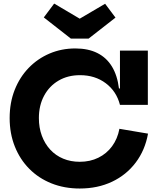

<svg xmlns="http://www.w3.org/2000/svg" viewBox="-20 -1042 879 1074"><path d="M475.5 -826H376.5L225 -944.5L283 -1022L426 -937.5L568 -1021L626 -943.5ZM426 12.5Q340 12.5 268 -16.2Q196 -45 143.8 -97.8Q91.5 -150.5 62.8 -222.8Q34 -295 34 -381.5Q34 -467.5 62 -538.8Q90 -610 140.2 -662Q190.5 -714 257.2 -742.5Q324 -771 401.5 -771Q473.5 -771 524.8 -745.2Q576 -719.5 606.2 -669.8Q636.5 -620 645.5 -547H682.5L651 -455.5Q631.5 -531.5 571.5 -576.5Q511.5 -621.5 427.5 -621.5Q359.5 -621.5 307.8 -591.2Q256 -561 226.8 -506.8Q197.5 -452.5 197.5 -381.5Q197.5 -327.5 214.2 -282.5Q231 -237.5 261.2 -204.8Q291.5 -172 333.5 -154.5Q375.5 -137 426 -137Q484 -137 530.2 -159.8Q576.5 -182.5 607 -224Q637.5 -265.5 648 -321.5L808 -294.5Q791.5 -202 739.2 -132.8Q687 -63.5 606.8 -25.5Q526.5 12.5 426 12.5ZM651 -455.5V-759H807V-455.5Z"/></svg>

Font: Hepta Slab ExtraLight
Style: Bold
Weight: 700
Version: Version 1.102